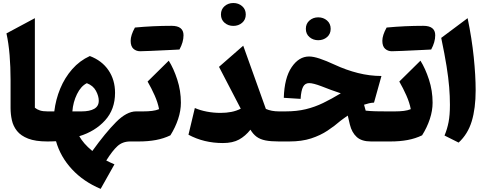

<svg xmlns="http://www.w3.org/2000/svg" viewBox="-20 -921 3181 1250"><path d="M207 -802.7V-219.7Q221.2 -208 240.2 -201.9Q259.3 -195.8 289.1 -195.8H289.6V0H289.1Q210.9 0 163.3 -18.6Q115.7 -37.1 90.8 -68.4Q65.9 -99.6 57.4 -138.4Q48.8 -177.2 48.8 -217.3V-401.4Q48.8 -483.9 42.5 -562Q36.1 -640.1 22 -703.6Z M564.9 -556.2Q643.6 -526.4 686.3 -463.6Q729 -400.9 729 -316.4Q729 -209 664.3 -137.5Q599.6 -65.9 496.1 -34.2Q508.8 -11.7 529.5 12.5Q550.3 36.6 581.1 62Q666.5 -56.6 735.6 -126.2Q804.7 -195.8 866.2 -195.8H866.7V0H827.6Q778.3 0 745.1 30Q711.9 60.1 671.9 124Q681.6 128.9 696.8 136.2Q711.9 143.6 725.1 148.9L635.3 308.6Q523.4 261.7 448.5 180.9Q373.5 100.1 344.7 -1.5Q331.1 -1 317.4 -0.5Q303.7 0 289.6 0Q278.8 0 273.4 -8.1Q268.1 -16.1 268.1 -38.6V-157.2Q268.1 -179.7 273.4 -187.7Q278.8 -195.8 289.6 -195.8H333.5Q342.8 -273.4 372.1 -344.2Q401.4 -415 450 -470.5Q498.5 -525.9 564.9 -556.2ZM545.4 -379.4Q506.8 -360.4 481.2 -308.1Q455.6 -255.9 451.2 -195.8H511.2Q564 -195.8 593.5 -212.6Q623 -229.5 623 -265.1Q623 -295.4 604.7 -329.6Q586.4 -363.8 545.4 -379.4Z M858.4 -741.7Q977.5 -752.9 1097.2 -752.9Q1174.8 -752.9 1174.8 -691.4Q1174.8 -647 1148.4 -598.6Q1127.4 -597.7 1101.8 -596.2Q1076.2 -594.7 1039.8 -593.3Q1003.4 -591.8 960.4 -589.6Q917.5 -587.4 892.1 -587.4Q866.7 -587.4 848.6 -603.5Q830.6 -619.6 830.6 -655.5Q830.6 -691.4 858.4 -741.7ZM866.7 0Q856 0 850.6 -8.1Q845.2 -16.1 845.2 -38.6V-157.2Q845.2 -179.7 850.6 -187.7Q856 -195.8 866.7 -195.8H913.1Q944.3 -195.8 970.2 -199Q996.1 -202.1 1015.6 -210.4Q1007.8 -252.4 987.1 -299.3Q966.3 -346.2 940.9 -390.1L1078.6 -525.9Q1110.4 -475.6 1134 -403.1Q1157.7 -330.6 1157.7 -252.4Q1157.7 -200.2 1139.6 -145.8Q1121.6 -91.3 1089.4 -40Q1045.9 -19 995.1 -9.5Q944.3 0 882.8 0Z M1547.4 -213.4 1405.8 -485.8 1563.5 -623.5 1710.9 -211.9Q1747.1 -195.8 1795.9 -195.8H1796.4V0H1795.9Q1743.2 0 1708.5 -6.8Q1673.8 -13.7 1650.9 -30.5Q1627.9 -47.4 1610.4 -76.7Q1577.6 -35.2 1536.4 -12.5Q1495.1 10.3 1431.2 10.3Q1307.6 10.3 1207 -43.9L1248.5 -217.8Q1283.2 -202.6 1326.7 -194.3Q1370.1 -186 1415.5 -186Q1453.6 -186 1486.1 -192.4Q1518.6 -198.7 1547.4 -213.4ZM1418.5 -826.7Q1418.5 -860.4 1442.1 -880.9Q1465.8 -901.4 1499 -901.4Q1532.7 -901.4 1556.4 -880.9Q1580.1 -860.4 1580.1 -826.7Q1580.1 -793 1556.4 -772.7Q1532.7 -752.4 1499 -752.4Q1465.8 -752.4 1442.1 -772.7Q1418.5 -793 1418.5 -826.7Z M1992.2 -553.2Q2020.5 -553.2 2062 -539.3Q2103.5 -525.4 2158.2 -500Q2233.9 -464.8 2310.5 -445.6Q2387.2 -426.3 2463.4 -426.3L2415 -252.9Q2398.9 -252.4 2382.3 -248.5Q2365.7 -244.6 2350.1 -239.3L2360.8 -200.7Q2393.6 -197.3 2426 -196.5Q2458.5 -195.8 2493.2 -195.8H2505.4V0H2395.5Q2334.5 0 2302.5 -29.1Q2270.5 -58.1 2257.8 -109.9L2244.1 -168.5Q2232.9 -160.6 2220.9 -152.3Q2209 -144 2197.8 -135.3Q2159.2 -101.6 2112.5 -70.6Q2065.9 -39.6 2005.4 -19.8Q1944.8 0 1863.3 0H1796.4Q1785.6 0 1780.3 -8.1Q1774.9 -16.1 1774.9 -38.6V-157.2Q1774.9 -179.7 1780.3 -187.7Q1785.6 -195.8 1796.4 -195.8H1838.4Q1912.1 -195.8 1970.7 -210Q2029.3 -224.1 2083.7 -250.5Q2138.2 -276.9 2198.7 -313.5Q2164.1 -324.7 2134.8 -335.7Q2105.5 -346.7 2072.8 -359.4Q2019 -379.9 1992.7 -379.9Q1965.8 -379.9 1953.1 -355.7Q1940.4 -331.5 1937 -277.3L1827.6 -284.2Q1831.5 -414.1 1878.7 -483.6Q1925.8 -553.2 1992.2 -553.2ZM1971.2 -733.4Q1971.2 -767.1 1994.9 -787.6Q2018.6 -808.1 2051.8 -808.1Q2085.4 -808.1 2109.1 -787.6Q2132.8 -767.1 2132.8 -733.4Q2132.8 -699.7 2109.1 -679.4Q2085.4 -659.2 2051.8 -659.2Q2018.6 -659.2 1994.9 -679.4Q1971.2 -699.7 1971.2 -733.4Z M2497.1 -741.7Q2616.2 -752.9 2735.8 -752.9Q2813.5 -752.9 2813.5 -691.4Q2813.5 -647 2787.1 -598.6Q2766.1 -597.7 2740.5 -596.2Q2714.8 -594.7 2678.5 -593.3Q2642.1 -591.8 2599.1 -589.6Q2556.2 -587.4 2530.8 -587.4Q2505.4 -587.4 2487.3 -603.5Q2469.2 -619.6 2469.2 -655.5Q2469.2 -691.4 2497.1 -741.7ZM2505.4 0Q2494.6 0 2489.3 -8.1Q2483.9 -16.1 2483.9 -38.6V-157.2Q2483.9 -179.7 2489.3 -187.7Q2494.6 -195.8 2505.4 -195.8H2551.8Q2583 -195.8 2608.9 -199Q2634.8 -202.1 2654.3 -210.4Q2646.5 -252.4 2625.7 -299.3Q2605 -346.2 2579.6 -390.1L2717.3 -525.9Q2749 -475.6 2772.7 -403.1Q2796.4 -330.6 2796.4 -252.4Q2796.4 -200.2 2778.3 -145.8Q2760.3 -91.3 2728 -40Q2684.6 -19 2633.8 -9.5Q2583 0 2521.5 0Z M3024.4 -802.7Q3051.8 -670.4 3064.2 -549.8Q3076.7 -429.2 3076.7 -333Q3076.7 -215.8 3051.3 -131.8Q3025.9 -47.9 2965.8 7.3L2874 -38.6Q2891.6 -80.6 2900.4 -126.2Q2909.2 -171.9 2909.2 -238.3Q2909.2 -294.4 2904.3 -354.2Q2899.4 -414.1 2887.2 -490.7Q2875 -567.4 2852.5 -674.3Z"/></svg>

Font: Pinar DS4 ExtraBold
Style: Regular
Weight: 800
Designer: Amin Abedi
Version: Version 3.000